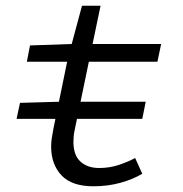

<svg xmlns="http://www.w3.org/2000/svg" viewBox="-20 -640 640 672"><path d="M38 -224 50 -280 190 -284H490L478 -224ZM307 12Q231 12 195 -26.5Q159 -65 159 -127Q159 -143 161.5 -158Q164 -173 167 -190L215 -424H74L85 -481L231 -486L267 -620H332L304 -486H544L531 -424H291L242 -188Q239 -175 238 -164.5Q237 -154 237 -143Q237 -97 261.5 -74.5Q286 -52 327 -52Q363 -52 395 -62.5Q427 -73 453 -87L478 -32Q447 -13 402.5 -0.5Q358 12 307 12Z"/></svg>

Font: SourceCodeVF
Style: Italic
Weight: 200
Italic angle: -11°
Monospace: yes
Designer: Paul D. Hunt, Teo Tuominen
Foundry: Adobe
Version: Version 1.026;hotconv 1.1.0;makeotfexe 2.6.0